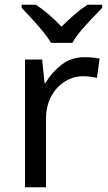

<svg xmlns="http://www.w3.org/2000/svg" viewBox="-20 -786 453 806"><path d="M335 -546Q350 -546 367.5 -544.5Q385 -543 398 -540L387 -459Q374 -462 358.5 -464Q343 -466 329 -466Q288 -466 252 -443.5Q216 -421 194.5 -380.5Q173 -340 173 -286V0H85V-536H157L167 -438H171Q197 -482 238 -514Q279 -546 335 -546ZM194 -606Q181 -629 159 -655.5Q137 -682 113 -708Q89 -734 71 -753V-766H131Q157 -749 185 -725Q213 -701 238 -674Q265 -701 293 -725Q321 -749 347 -766H409V-753Q390 -734 365.5 -708Q341 -682 318.5 -655.5Q296 -629 284 -606Z"/></svg>

Font: Noto Sans Old Italic
Style: Regular
Weight: 400
Designer: Monotype Design Team
Foundry: Monotype Imaging Inc.
Version: Version 2.003; ttfautohint (v1.8.4.7-5d5b)